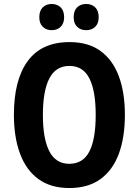

<svg xmlns="http://www.w3.org/2000/svg" viewBox="-20 -937 698 967"><path d="M609 -358Q609 -245 578.5 -162.5Q548 -80 486 -35Q424 10 329 10Q235 10 173 -35.5Q111 -81 80.5 -164Q50 -247 50 -359Q50 -535 120 -630Q190 -725 330 -725Q425 -725 486.5 -680Q548 -635 578.5 -553Q609 -471 609 -358ZM196 -358Q196 -238 228.5 -175Q261 -112 329 -112Q398 -112 430 -174Q462 -236 462 -358Q462 -480 430 -542.5Q398 -605 330 -605Q261 -605 228.5 -542Q196 -479 196 -358ZM178 -850Q178 -883 195.5 -900Q213 -917 240 -917Q268 -917 285.5 -900Q303 -883 303 -850Q303 -819 285.5 -802Q268 -785 240 -785Q213 -785 195.5 -802Q178 -819 178 -850ZM351 -850Q351 -883 368.5 -900Q386 -917 414 -917Q442 -917 459.5 -900Q477 -883 477 -850Q477 -819 459.5 -802Q442 -785 414 -785Q386 -785 368.5 -802Q351 -819 351 -850Z"/></svg>

Font: Noto Sans Tamil Condensed
Style: Bold
Weight: 700
Width: 3
Designer: Jelle Bosma - Monotype Design Team
Foundry: Monotype Imaging Inc.
Version: Version 2.004; ttfautohint (v1.8.4.7-5d5b)